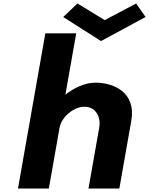

<svg xmlns="http://www.w3.org/2000/svg" viewBox="-20 -1081 855 1101"><path d="M814.8 -983.5 760.5 -1061 580.4 -965.6 424.2 -1061 342.5 -983.5 559.2 -845.5ZM417 -889.8H240L83.1 0H260.1L321.6 -348.7C332.4 -410.1 402.8 -469 464 -469C529.7 -469 559.7 -410.1 548.9 -348.7L487.4 0H664.4L732.9 -388.6C761.9 -553 629.8 -607 528.2 -607C467.7 -607 405.2 -578 355 -538Z"/></svg>

Font: Hussar Wysoki
Style: Obl
Weight: 700
Foundry: Cannot Into Space Fonts
Version: Version 0.92